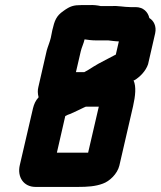

<svg xmlns="http://www.w3.org/2000/svg" viewBox="-20 -684 633 756"><path d="M313 -529C327 -527 341 -525 356 -525H406C416 -524 435 -521 448 -521L436 -469L430 -466C401 -450 374 -438 347 -421L328 -409C323 -406 318 -403 312 -400H279L298 -482C301 -496 310 -514 313 -529ZM318 -264H369L327 -83H204L237 -227C245 -231 248 -233 258 -236C267 -240 276 -244 286 -249L311 -261ZM120 52H287C324 52 356 50 385 39C411 30 442 1 450 -32L504 -266C513 -306 517 -343 506 -367C507 -368 508 -368 509 -368C530 -380 554 -404 563 -431L591 -553C597 -581 585 -603 568 -613C563 -636 545 -656 514 -656H494C469 -656 444 -662 420 -660H377C364 -663 348 -665 331 -664H301C270 -664 256 -660 230 -641C201 -621 195 -603 186 -565L180 -535C176 -518 168 -500 164 -485L131 -341C128 -329 128 -316 132 -301C120 -288 114 -274 110 -258L58 -34C47 13 73 52 120 52Z"/></svg>

Font: Electronic
Style: UltThkIt
Weight: 900
Version: Version 1.011